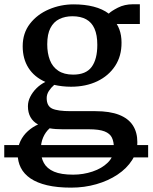

<svg xmlns="http://www.w3.org/2000/svg" viewBox="-48 -590 700 880"><path d="M631 75V131.5H-28.5V75ZM278 270Q214 270 167.8 259Q121.5 248 91.8 227.8Q62 207.5 47.5 179Q33 150.5 33 115Q33 82.5 45.8 56.2Q58.5 30 80 10.8Q101.5 -8.5 126.5 -19.5Q103.5 -32 91.8 -53Q80 -74 80 -103Q80 -125.5 90.8 -146.8Q101.5 -168 119.5 -185.8Q137.5 -203.5 160 -214.5Q109 -237 82.5 -278.8Q56 -320.5 56 -378Q56 -438.5 89.5 -481.5Q123 -524.5 176.5 -547.2Q230 -570 289.5 -570Q340.5 -570 381.2 -559.5Q422 -549 450.5 -527.5Q461.5 -539 492.2 -554.8Q523 -570.5 561.5 -570.5H593V-480H487Q494 -469 499 -455.5Q504 -442 506.5 -426.8Q509 -411.5 509 -395Q509.5 -333.5 479.8 -288Q450 -242.5 397.8 -217.5Q345.5 -192.5 277.5 -192.5Q256.5 -192.5 237.2 -194.8Q218 -197 200.5 -201Q186 -188.5 176 -173Q166 -157.5 166 -140.5Q166 -104 191.2 -92.2Q216.5 -80.5 276.5 -80.5H389.5Q455 -80.5 497.8 -63.8Q540.5 -47 561 -15.2Q581.5 16.5 581.5 61.5Q581.5 106.5 557.2 144.2Q533 182 490.8 210.2Q448.5 238.5 393.8 254.2Q339 270 278 270ZM287.5 210.5Q333.5 210.5 376.2 196.2Q419 182 446.5 154.8Q474 127.5 474 88Q474 60 465 41Q456 22 431.2 12.2Q406.5 2.5 359 2.5H240Q223.5 2.5 208.2 1.5Q193 0.5 179.5 -2Q160.5 15 149.8 39.8Q139 64.5 139 96.5Q139 131.5 153.2 157.2Q167.5 183 199.8 196.8Q232 210.5 287.5 210.5ZM287.5 -248Q346 -248 372 -283.2Q398 -318.5 398 -384.5Q398 -429.5 385.2 -458.5Q372.5 -487.5 347 -501.5Q321.5 -515.5 284 -515.5Q250.5 -515.5 224.2 -502.8Q198 -490 183.2 -461.8Q168.5 -433.5 168.5 -387Q168.5 -346.5 180.5 -315Q192.5 -283.5 219 -265.8Q245.5 -248 287.5 -248Z"/></svg>

Font: Merriweather Medium
Style: Regular
Weight: 500
Version: Version 2.100